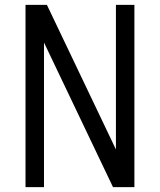

<svg xmlns="http://www.w3.org/2000/svg" viewBox="-20 -770 658 790"><path d="M85 0V-750H173L457 -155V-750H533V0H445L161 -595V0Z"/></svg>

Font: Hermit Light
Style: Regular
Weight: 300
Designer: Pablo Caro
Version: Version 2.000;PS 002.000;hotconv 1.0.88;makeotf.lib2.5.64775